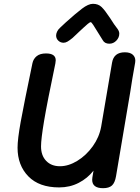

<svg xmlns="http://www.w3.org/2000/svg" viewBox="-20 -983 732 1006"><path d="M689 -665Q689 -658 688 -654Q672 -566 662 -498Q660 -486 651 -433L588 -60Q582 -25 566.5 -11Q551 3 520 3Q463 3 463 -41Q463 -49 464 -53L470 -89Q439 -49 392.5 -25Q346 -1 290 -1Q185 -1 128.5 -59Q72 -117 72 -209Q72 -254 88.5 -345Q105 -436 150 -652Q155 -675 172.5 -689Q190 -703 221 -703Q272 -703 272 -667Q272 -662 270 -650Q227 -445 211 -349.5Q195 -254 195 -216Q195 -168 222 -140Q249 -112 294 -112Q339 -112 385.5 -140.5Q432 -169 466 -216.5Q500 -264 510 -319Q536 -470 567 -654Q576 -709 634 -709Q661 -709 675 -697Q689 -685 689 -665ZM518 -773 490 -818Q478 -838 468.5 -852.5Q459 -867 455 -867Q451 -867 439.5 -857.5Q428 -848 416.5 -837Q405 -826 396 -818L360 -784Q344 -771 333.5 -765Q323 -759 313 -759Q297 -759 285.5 -770Q274 -781 274 -797Q274 -806 279 -817Q284 -828 294 -837Q312 -853 325 -866Q376 -912 409.5 -937.5Q443 -963 467 -963Q495 -963 512.5 -946Q530 -929 557 -888Q578 -854 597 -830Q605 -818 605 -807Q605 -786 589.5 -770Q574 -754 553 -754Q528 -754 518 -773Z"/></svg>

Font: Mali SemiBold
Style: Italic
Weight: 600
Italic angle: -10°
Version: Version 1.000; ttfautohint (v1.6)